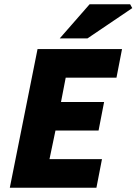

<svg xmlns="http://www.w3.org/2000/svg" viewBox="-20 -880 640 900"><path d="M26 0 156 -650H552L526 -516H288L266 -402H468L442 -268H240L212 -134H458L432 0ZM260 -700 400 -860H590L600 -842L390 -700Z"/></svg>

Font: Source Sans 3 ExtraLight Black
Style: Italic
Weight: 900
Italic angle: -11°
Version: Version 3.052;hotconv 1.1.0;makeotfexe 2.6.0